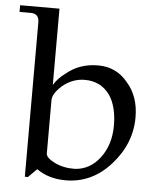

<svg xmlns="http://www.w3.org/2000/svg" viewBox="-67 -748 666 802"><g transform="rotate(5 266.5 -347.0)"><path d="M150 -703V-383Q166 -411 199 -435Q254 -481 332 -481Q410 -481 458 -420Q506 -365 506 -278Q506 -168 427 -79.5Q348 9 238 9Q166 9 116 -27L80 9H67V-640Q66 -675 32 -675H-15V-703ZM387 -363Q349 -416 282 -416Q230 -416 187 -380Q150 -346 150 -320V-96Q150 -78 187 -59.5Q224 -41 273 -42Q336 -46 377.5 -101Q419 -156 419 -236Q419 -316 387 -363Z"/></g></svg>

Font: GFS Didot
Style: Regular
Weight: 400
Designer: Takis Katsoulidis and George D. Matthiopoulos
Foundry: Takis Katsoulidis and George D. Matthiopoulos
Version: Version 1.0